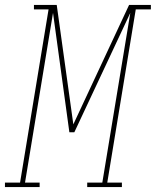

<svg xmlns="http://www.w3.org/2000/svg" viewBox="-60 -755 629 775"><path d="M-40 0V-18H21L136 -717H77V-735H169L236 -253L461 -735H549V-717H488L373 -18H432V0H292V-18H353L466 -703L240 -221H220L154 -703L41 -18H100V0Z"/></svg>

Font: Iosevka Curly Slab Thin
Style: Italic
Weight: 100
Italic angle: -9°
Monospace: yes
Designer: Belleve Invis
Foundry: Belleve Invis
Version: Version 22.1.2; ttfautohint (v1.8.4)